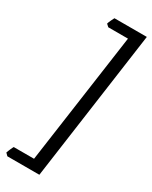

<svg xmlns="http://www.w3.org/2000/svg" viewBox="-282 -832 829 1048"><g transform="rotate(30 132.5 -308.5)"><path d="M174.8 164.1H-26.9L-42 148.9Q-40 143.1 -37.4 136.5Q-34.7 129.9 -32 123.5Q-29.3 117.2 -26.6 111.6Q-23.9 106 -22 103H106L222.2 -721.2H98.1L82.5 -735.4Q85.4 -746.1 91.8 -759.3Q98.1 -772.5 102.5 -780.8H306.6Z"/></g></svg>

Font: Gentium Book Basic
Style: Italic
Weight: 400
Italic angle: -8°
Designer: J. Victor Gaultney and Annie Olsen
Foundry: SIL International
Version: Version 1.102; 2013; Maintenance release